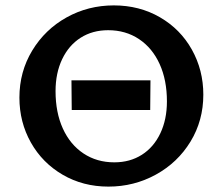

<svg xmlns="http://www.w3.org/2000/svg" viewBox="-20 -685 825 712"><path d="M52 -323Q52 -419 99.5 -497.5Q147 -576 227 -620.5Q307 -665 402 -665Q497 -665 573 -621Q649 -577 691.5 -501Q734 -425 734 -334Q734 -238 686.5 -160Q639 -82 558 -37.5Q477 7 382 7Q288 7 212.5 -37Q137 -81 94.5 -156.5Q52 -232 52 -323ZM599 -309Q599 -388 572 -447.5Q545 -507 495.5 -540Q446 -573 381 -573Q323 -573 279 -545Q235 -517 210.5 -465.5Q186 -414 186 -347Q186 -268 213 -208.5Q240 -149 289.5 -116Q339 -83 404 -83Q462 -83 506 -111Q550 -139 574.5 -190.5Q599 -242 599 -309ZM245 -387H538L537 -277H246Z"/></svg>

Font: Ysabeau Infant
Style: Bold
Weight: 700
Designer: Christian Thalmann (Catharsis Fonts)
Version: Version 0.003